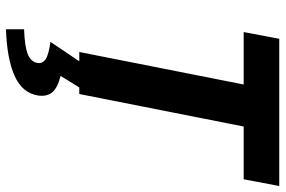

<svg xmlns="http://www.w3.org/2000/svg" viewBox="-172 -520 931 626"><g transform="rotate(90 293.0 -206.5)"><path d="M149 0 255 -536H84L106 -652H586L564 -536H392L286 0ZM75 239V180Q132 178 157 167.5Q182 157 185 135Q187 120 173 110Q159 100 116 94L182 -4H267L227 61Q264 70 279.5 87Q295 104 291 134Q283 186 226.5 211Q170 236 75 239Z"/></g></svg>

Font: Source Sans 3
Style: Bold Italic
Weight: 700
Italic angle: -11°
Designer: Paul D. Hunt
Foundry: Adobe
Version: Version 3.052;hotconv 1.1.0;makeotfexe 2.6.0